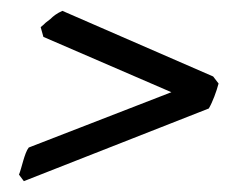

<svg xmlns="http://www.w3.org/2000/svg" viewBox="-20 -459 450 354"><path d="M373 -318 95 -439C84 -434 78 -429 73 -424L64 -417C62 -415 59 -412 55 -409L60 -391L296 -289L33 -187C25 -177 20 -149 15 -137L24 -125L365 -259C372 -271 379 -290 383 -305Z"/></svg>

Font: Oxford Ugaritic Clay
Style: Regular
Weight: 400
Designer: Jacob Thomas
Foundry: Bengal Creative Media Limited
Version: Version 1.000